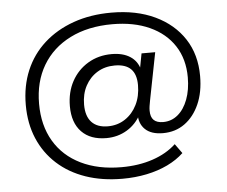

<svg xmlns="http://www.w3.org/2000/svg" viewBox="-58 -781 1190 1008"><g transform="rotate(-5 537.5 -277.0)"><path d="M548 160Q441 160 354 130Q267 100 204.5 43Q142 -14 108.5 -93Q75 -172 75 -270Q75 -370 109.5 -451.5Q144 -533 209 -591.5Q274 -650 364 -682Q454 -714 564 -714Q696 -714 794 -667.5Q892 -621 946 -538Q1000 -455 1000 -342Q1000 -257 972 -194Q944 -131 895 -95.5Q846 -60 780 -60Q718 -60 686 -91Q654 -122 656 -175L667 -172Q640 -119 591 -89.5Q542 -60 482 -60Q398 -60 351.5 -108Q305 -156 305 -243Q305 -317 336 -374Q367 -431 422 -464Q477 -497 547 -497Q606 -497 644 -472.5Q682 -448 694 -402H688L704 -487H776L727 -237Q724 -221 722 -208.5Q720 -196 720 -184Q720 -150 736.5 -134Q753 -118 786 -118Q830 -118 863.5 -146Q897 -174 916 -224.5Q935 -275 935 -341Q935 -437 889.5 -507Q844 -577 760.5 -615Q677 -653 564 -653Q436 -653 341.5 -605.5Q247 -558 196 -472Q145 -386 145 -270Q145 -156 194 -73Q243 10 334 54.5Q425 99 548 99Q639 99 713 74Q787 49 836 3L872 53Q836 87 786 111Q736 135 675.5 147.5Q615 160 548 160ZM495 -121Q546 -121 586 -147.5Q626 -174 648.5 -219.5Q671 -265 671 -323Q671 -380 643 -408Q615 -436 558 -436Q506 -436 466 -411.5Q426 -387 403 -344Q380 -301 380 -245Q380 -184 409.5 -152.5Q439 -121 495 -121Z"/></g></svg>

Font: Nunito Sans 10pt SemiExpanded
Style: Regular
Weight: 400
Width: 6
Designer: Vernon Adams
Foundry: Vernon Adams
Version: Version 3.101;gftools[0.9.27]